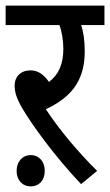

<svg xmlns="http://www.w3.org/2000/svg" viewBox="-20 -642 391 682"><path d="M325 -35C259 -100 189 -183 143 -254C223 -292 281 -346 281 -459C281 -500 276 -531 268 -553H351V-622H0V-553H191C199 -533 205 -499 205 -469C205 -416 189 -377 154 -351C136 -377 115 -392 89 -392C49 -392 32 -365 32 -339C32 -317 37 -295 60 -256C92 -201 174 -87 268 12ZM39 -35C39 -3 59 20 89 20C120 20 139 -3 139 -35C139 -67 120 -91 89 -91C59 -91 39 -67 39 -35Z"/></svg>

Font: Noto Sans Devanagari UI Condensed
Style: Regular
Weight: 400
Width: 3
Designer: Jelle Bosma - Monotype Design Team
Foundry: Monotype Imaging Inc.
Version: Version 2.004